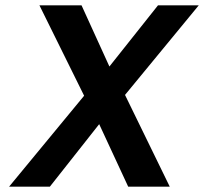

<svg xmlns="http://www.w3.org/2000/svg" viewBox="-20 -696 761 716"><path d="M14 0H166L349.9 -233L458 0H613L446.2 -342L721.1 -676H569.1L388 -448L284.1 -676H127.1L293.7 -339Z"/></svg>

Font: Fog Sans
Style: It
Weight: 700
Foundry: Intel Corporation
Version: Version 1.00